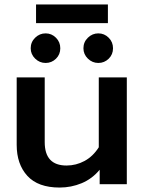

<svg xmlns="http://www.w3.org/2000/svg" viewBox="-20 -828 650 863"><path d="M142 -808H465V-724H142ZM118 -611Q118 -639 138 -658.5Q158 -678 185 -678Q212 -678 231.5 -658.5Q251 -639 251 -611Q251 -583 231.5 -564Q212 -545 185 -545Q158 -545 138 -564.5Q118 -584 118 -611ZM355 -611Q355 -639 375 -658.5Q395 -678 422 -678Q449 -678 468.5 -658.5Q488 -639 488 -611Q488 -583 468.5 -564Q449 -545 422 -545Q395 -545 375 -564.5Q355 -584 355 -611ZM55 -177V-480H181V-189Q181 -84 279 -84Q322 -84 360 -104.5Q398 -125 424 -166V-480H550V0H428V-65Q394 -24 347 -4.5Q300 15 248 15Q151 15 103 -37.5Q55 -90 55 -177Z"/></svg>

Font: Prompt Medium
Style: Regular
Weight: 500
Designer: Katatrad Team
Foundry: CadsonDemak
Version: Version 1.001